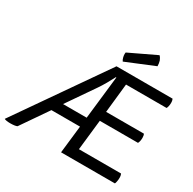

<svg xmlns="http://www.w3.org/2000/svg" viewBox="-192 -1105 1313 1306"><g transform="rotate(30 464.0 -452.5)"><path d="M599.6 -620.1Q679.7 -620.1 918 -620.1Q921.9 -626 924.8 -638.7Q927.7 -650.4 927.7 -665Q927.7 -675.8 925.8 -683.6Q923.8 -691.4 921.9 -695.3Q775.4 -695.3 481.4 -695.3Q361.3 -522.5 2 -5.9Q6.8 -2 20.5 0Q33.2 2 47.9 2Q66.4 2 81.1 0Q95.7 -2 102.5 -5.9Q151.4 -76.2 247.1 -215.8Q303.7 -215.8 471.7 -215.8Q465.8 -162.1 447.3 0Q552.7 0 870.1 0Q874 -6.8 876 -19.5Q878.9 -32.2 878.9 -46.9Q878.9 -59.6 877 -67.4Q875 -75.2 873 -79.1Q762.7 -79.1 542 -79.1Q548.8 -138.7 568.4 -317.4Q642.6 -317.4 868.2 -317.4Q872.1 -323.2 875 -335Q877.9 -347.7 877.9 -362.3Q877.9 -372.1 876 -380.9Q874 -388.7 872.1 -391.6Q773.4 -391.6 575.2 -391.6Q581.1 -449.2 599.6 -620.1ZM444.3 -507.8Q460 -530.3 481.4 -567.4Q502 -603.5 514.6 -628.9Q516.6 -628.9 518.6 -628.9Q508.8 -544.9 480.5 -291Q433.6 -291 294.9 -291Q332 -345.7 444.3 -507.8ZM488.3 -807.6Q487.3 -801.8 487.3 -795.9Q487.3 -783.2 490.2 -771.5Q494.1 -754.9 502 -744.1Q575.2 -774.4 722.7 -835Q722.7 -856.4 716.8 -876Q710 -894.5 697.3 -907.2Q627 -874 488.3 -807.6Z"/></g></svg>

Font: cl
Style: Italic
Weight: 400
Designer: Mitja Miklavcic
Version: Version 7.504; 2011; Build 1022